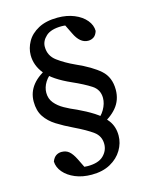

<svg xmlns="http://www.w3.org/2000/svg" viewBox="-110 -700 672 862"><g transform="rotate(-15 226.0 -268.5)"><path d="M242 -629Q285 -629 319 -615Q353 -601 372.5 -577.5Q392 -554 392 -527Q386 -508 374.5 -500.5Q363 -493 349 -493Q311 -493 287 -544L260 -599L295 -579Q271 -587 250 -587Q200 -587 176.5 -565.5Q153 -544 153 -517Q153 -475 187 -450Q221 -425 265 -405Q337 -373 374 -340Q411 -307 411 -249Q411 -201 382 -166.5Q353 -132 303 -111L289 -134Q315 -148 330.5 -175Q346 -202 346 -228Q346 -267 313.5 -288Q281 -309 229 -332Q148 -368 115 -408.5Q82 -449 82 -497Q82 -529 99 -559.5Q116 -590 152 -609.5Q188 -629 242 -629ZM209 92Q166 92 132.5 78Q99 64 79.5 41Q60 18 59 -9Q66 -27 77.5 -34.5Q89 -42 103 -42Q124 -42 138 -30Q152 -18 165 8L192 63L164 45Q176 48 184 49Q192 50 201 50Q251 50 274.5 27Q298 4 298 -27Q298 -64 268.5 -85.5Q239 -107 185 -133Q143 -153 110.5 -173.5Q78 -194 59.5 -222Q41 -250 41 -292Q41 -379 149 -426L162 -403Q136 -389 121 -365Q106 -341 106 -316Q106 -288 122.5 -268Q139 -248 165 -233.5Q191 -219 220 -207Q259 -189 293 -167.5Q327 -146 348.5 -117Q370 -88 370 -47Q370 -12 351 20Q332 52 296 72Q260 92 209 92Z"/></g></svg>

Font: Lisu Bosa Light
Style: Regular
Weight: 300
Designer: David Morse, Annie Olsen, Victor Gaultney, Frank Grießhammer (Latin)
Foundry: SIL International
Version: Version 2.000